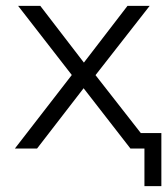

<svg xmlns="http://www.w3.org/2000/svg" viewBox="-20 -509 574 658"><path d="M475 129V0H439V-53H533V129ZM31 0 240 -270V-234L42 -489H118L274 -286H261L417 -489H493L296 -237V-266L504 0H427L260 -215H273L107 0Z"/></svg>

Font: Nunito Sans 10pt Light
Style: Regular
Weight: 300
Designer: Vernon Adams
Foundry: Vernon Adams
Version: Version 3.101;gftools[0.9.27]